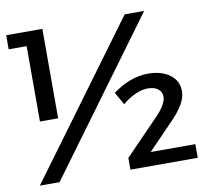

<svg xmlns="http://www.w3.org/2000/svg" viewBox="-78 -787 948 873"><g transform="rotate(-10 396.0 -350.0)"><path d="M5 -700H172V-287H88V-635H5ZM552 -700H642L128 0H37ZM612 -216Q634 -238 647.5 -261Q661 -284 661 -300Q661 -323 644 -336.5Q627 -350 596 -350Q569 -350 538 -336Q507 -322 479 -298L446 -356Q483 -384 524.5 -400Q566 -416 609 -416Q671 -416 709.5 -387.5Q748 -359 748 -311Q748 -279 726 -244.5Q704 -210 668 -175L560 -63H766V0H455V-54Z"/></g></svg>

Font: Alexandria
Style: Regular
Weight: 400
Designer: Mohamed Gaber
Foundry: Kief Type Foundry
Version: Version 5.100